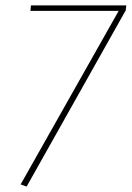

<svg xmlns="http://www.w3.org/2000/svg" viewBox="-20 -681 485 707"><path d="M443 -643 78 6 56 -2 417 -641H92L94 -661H445Z"/></svg>

Font: FiraGO Thin
Style: Italic
Weight: 100
Italic angle: -8°
Designer: bBox Type GmbH
Foundry: bBox Type GmbH
Version: Version 1.001